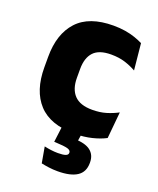

<svg xmlns="http://www.w3.org/2000/svg" viewBox="-132 -586 712 865"><g transform="rotate(20 223.5 -153.5)"><path d="M263 13Q146 13 89.5 -48.5Q33 -110 33 -221.5V-272.5Q33 -382 89.5 -443.5Q146 -505 262.5 -505Q292.5 -505 318.5 -500.8Q344.5 -496.5 366.5 -489Q388.5 -481.5 405 -473L417.5 -346.5Q393 -360.5 363.5 -369.8Q334 -379 297 -379Q239 -379 213 -351Q187 -323 187 -270V-227.5Q187 -173.5 214.5 -144.5Q242 -115.5 300.5 -115.5Q337 -115.5 366.2 -124.2Q395.5 -133 422 -147L410 -20Q384 -6 346 3.5Q308 13 263 13ZM296.5 -16 283.5 68 225 36Q236 35.5 246.5 35.2Q257 35 267.5 35Q322 35.5 347.5 55Q373 74.5 373 110.5V113.5Q373 157 341.5 177.5Q310 198 248.5 198Q226.5 198 206.2 195.2Q186 192.5 170 189L156.5 112.5Q171.5 116 188.5 118.2Q205.5 120.5 222 120.5Q246.5 120.5 258.5 116.2Q270.5 112 270.5 102V101Q270.5 90 254.8 85.2Q239 80.5 193.5 78.5Q191.5 78.5 190.5 78.5Q189.5 78.5 189.5 78.5L201.5 -16Z"/></g></svg>

Font: Anek Bangla Medium
Style: Bold
Weight: 700
Version: Version 1.003